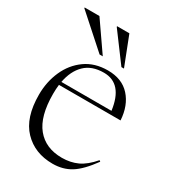

<svg xmlns="http://www.w3.org/2000/svg" viewBox="-180 -831 847 941"><g transform="rotate(30 243.5 -361.0)"><path d="M273 -522Q353.5 -522 398.5 -472Q443.5 -422 448.5 -340.5H100Q97 -316 97 -288Q97 -161.5 147.5 -99.8Q198 -38 290.5 -38Q338.5 -38 377.8 -56Q417 -74 457 -120.5L463.5 -115.5Q412.5 -45 368 -17.5Q323.5 10 265.5 10Q164.5 10 101.8 -55.2Q39 -120.5 39 -250Q39 -323 66.5 -385Q94 -447 146.5 -484.5Q199 -522 273 -522ZM261.5 -502.5Q193.5 -502.5 154.5 -464.2Q115.5 -426 103 -359H386.5Q367.5 -502.5 261.5 -502.5ZM216 -569H198L19.5 -728.5V-732H103ZM336 -569H321.5L203 -728.5V-732H272.5Z"/></g></svg>

Font: Newsreader Display Light
Style: Regular
Weight: 300
Designer: Hugues Gentile
Foundry: Production Type
Version: Version 1.001